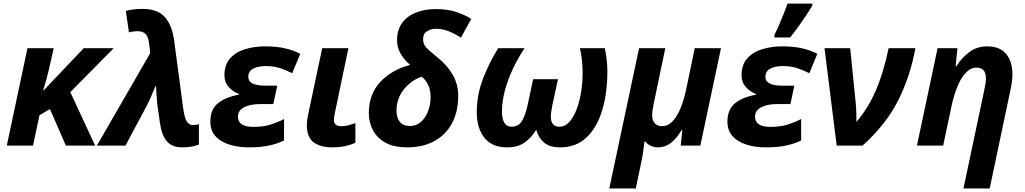

<svg xmlns="http://www.w3.org/2000/svg" viewBox="-20 -816 5745 1076"><path d="M18.1 0 133.8 -545.9H280.8L253.9 -425.8Q248 -399.9 239.3 -368.7Q230.5 -337.4 222.2 -311H226.1L449.2 -545.9H617.2L374 -299.8L513.2 0H349.1L259.8 -205.1L201.2 -169.9L165 0Z M1002 9.8Q944.3 9.8 915.5 -23.7Q886.7 -57.1 877 -123L862.8 -221.2Q859.4 -247.1 857.4 -281.2Q855.5 -315.4 854 -337.9Q842.8 -314.9 830.6 -284.2Q818.4 -253.4 802.7 -224.1L683.1 0H522.9L821.8 -518.1L816.9 -563Q812 -608.9 796.4 -625Q780.8 -641.1 752 -641.1Q739.3 -641.1 726.3 -639.2Q713.4 -637.2 702.6 -634.8L685.1 -754.9Q727.5 -766.1 778.8 -766.1Q863.3 -766.1 904.1 -720Q944.8 -673.8 956.1 -587.9L1005.9 -213.9Q1013.7 -155.8 1026.6 -135.5Q1039.6 -115.2 1062 -115.2Q1068.8 -115.2 1076.7 -116.2Q1084.5 -117.2 1094.7 -120.1V-5.9Q1079.1 0.5 1056.4 5.1Q1033.7 9.8 1002 9.8Z M1375.5 9.8Q1278.8 9.8 1218.8 -26.9Q1158.7 -63.5 1158.7 -133.8Q1158.7 -203.6 1202.6 -238.3Q1246.6 -272.9 1318.8 -285.2V-289.1Q1285.6 -301.8 1261.7 -328.4Q1237.8 -355 1237.8 -394Q1237.8 -453.6 1270 -489.3Q1302.2 -524.9 1354.2 -540.5Q1406.2 -556.2 1465.8 -556.2Q1528.8 -556.2 1577.1 -545.2Q1625.5 -534.2 1662.6 -514.2L1617.7 -405.8Q1582.5 -423.3 1547.9 -434.6Q1513.2 -445.8 1469.7 -445.8Q1427.7 -445.8 1399.7 -431.6Q1371.6 -417.5 1371.6 -384.8Q1371.6 -335.9 1467.8 -335.9H1533.7L1511.7 -232.9H1439.5Q1382.8 -232.9 1348.1 -214.8Q1313.5 -196.8 1313.5 -162.1Q1313.5 -105 1399.4 -105Q1457.5 -105 1498.3 -118.4Q1539.1 -131.8 1571.8 -148.9V-28.8Q1535.6 -10.7 1488.3 -0.5Q1440.9 9.8 1375.5 9.8Z M1841.8 9.8Q1777.3 9.8 1738.5 -17.6Q1699.7 -44.9 1699.7 -116.2Q1699.7 -127.9 1701.9 -144.8Q1704.1 -161.6 1710.9 -192.9L1785.6 -545.9H1932.6L1856.9 -184.1Q1851.1 -155.8 1851.1 -144Q1851.1 -108.9 1893.1 -108.9Q1913.1 -108.9 1931.2 -113.5Q1949.2 -118.2 1971.7 -126V-16.1Q1948.7 -4.9 1915.5 2.4Q1882.3 9.8 1841.8 9.8Z M2261.2 9.8Q2185.1 9.8 2137.9 -17.6Q2090.8 -44.9 2068.8 -88.9Q2046.9 -132.8 2046.9 -182.1Q2046.9 -288.1 2111.3 -356.9Q2175.8 -425.8 2278.8 -452.1Q2246.6 -479 2225.8 -514.2Q2205.1 -549.3 2205.1 -590.8Q2205.1 -649.4 2234.1 -688.2Q2263.2 -727.1 2312.3 -746.1Q2361.3 -765.1 2421.9 -765.1Q2484.4 -765.1 2531.7 -750.5Q2579.1 -735.8 2621.1 -710L2563 -605Q2527.3 -628.4 2492.9 -641.6Q2458.5 -654.8 2422.9 -654.8Q2394.5 -654.8 2372.8 -640.9Q2351.1 -627 2351.1 -596.2Q2351.1 -578.1 2358.6 -564.2Q2366.2 -550.3 2384.5 -533.9Q2402.8 -517.6 2434.1 -492.2Q2486.3 -450.2 2517.1 -397Q2547.9 -343.8 2547.9 -278.8Q2547.9 -190.9 2513.7 -126.2Q2479.5 -61.5 2415.3 -25.9Q2351.1 9.8 2261.2 9.8ZM2277.8 -109.9Q2312 -109.9 2337.9 -131.8Q2363.8 -153.8 2378.4 -191.2Q2393.1 -228.5 2393.1 -274.9Q2393.1 -311 2379.6 -339.6Q2366.2 -368.2 2343.3 -386.2Q2283.2 -365.7 2242.7 -314.5Q2202.1 -263.2 2202.1 -196.8Q2202.1 -155.8 2220.9 -132.8Q2239.7 -109.9 2277.8 -109.9Z M2821.8 9.8Q2736.3 9.8 2694.1 -44.7Q2651.9 -99.1 2651.9 -186Q2651.9 -285.2 2687.3 -376.2Q2722.7 -467.3 2772 -545.9H2919.9Q2884.3 -493.2 2855.5 -432.6Q2826.7 -372.1 2809.8 -310.1Q2793 -248 2793 -189.9Q2793 -151.4 2805.9 -128.7Q2818.8 -106 2848.1 -106Q2885.7 -106 2905 -137.7Q2924.3 -169.4 2937 -228L2967.8 -372.1H3106.9L3075.7 -228Q3072.3 -209.5 3069.6 -192.6Q3066.9 -175.8 3066.9 -162.1Q3066.9 -135.7 3078.6 -120.8Q3090.3 -106 3115.7 -106Q3146.5 -106 3170.4 -132.3Q3194.3 -158.7 3211.2 -202.6Q3228 -246.6 3236.6 -299.6Q3245.1 -352.5 3245.1 -405.8Q3245.1 -445.8 3241.2 -479.7Q3237.3 -513.7 3230 -545.9H3369.1Q3375 -521.5 3379.4 -485.8Q3383.8 -450.2 3383.8 -417Q3383.8 -294.9 3355 -198.5Q3326.2 -102.1 3267.3 -46.1Q3208.5 9.8 3119.1 9.8Q3060.1 9.8 3028.8 -17.1Q2997.6 -43.9 2984.9 -88.9Q2958 -43.9 2919.9 -17.1Q2881.8 9.8 2821.8 9.8Z M3394.5 240.2 3561.5 -545.9H3708.5L3642.6 -231Q3634.8 -194.3 3634.8 -169.9Q3634.8 -140.6 3650.1 -124.8Q3665.5 -108.9 3689 -108.9Q3724.1 -108.9 3750.5 -137.7Q3776.9 -166.5 3795.7 -214.1Q3814.5 -261.7 3825.7 -316.9L3873.5 -545.9H4020.5L3904.8 0H3794.9L3803.7 -85.9H3798.8Q3772 -40 3740 -15.1Q3708 9.8 3668.9 9.8Q3644 9.8 3625.2 0.2Q3606.4 -9.3 3596.7 -22.9H3591.8Q3588.9 0 3585 29.5Q3581.1 59.1 3575.7 84L3543 240.2Z M4273.4 9.8Q4176.8 9.8 4116.7 -26.9Q4056.6 -63.5 4056.6 -133.8Q4056.6 -203.6 4100.6 -238.3Q4144.5 -272.9 4216.8 -285.2V-289.1Q4183.6 -301.8 4159.7 -328.4Q4135.7 -355 4135.7 -394Q4135.7 -453.6 4168 -489.3Q4200.2 -524.9 4252.2 -540.5Q4304.2 -556.2 4363.8 -556.2Q4426.8 -556.2 4475.1 -545.2Q4523.4 -534.2 4560.5 -514.2L4515.6 -405.8Q4480.5 -423.3 4445.8 -434.6Q4411.1 -445.8 4367.7 -445.8Q4325.7 -445.8 4297.6 -431.6Q4269.5 -417.5 4269.5 -384.8Q4269.5 -335.9 4365.7 -335.9H4431.6L4409.7 -232.9H4337.4Q4280.8 -232.9 4246.1 -214.8Q4211.4 -196.8 4211.4 -162.1Q4211.4 -105 4297.4 -105Q4355.5 -105 4396.2 -118.4Q4437 -131.8 4469.7 -148.9V-28.8Q4433.6 -10.7 4386.2 -0.5Q4338.9 9.8 4273.4 9.8ZM4320.3 -606V-621.1Q4332.5 -644.5 4345.9 -675.8Q4359.4 -707 4372.1 -738.8Q4384.8 -770.5 4393.6 -795.9H4532.2V-784.2Q4508.3 -745.1 4477.1 -699.2Q4445.8 -653.3 4408.2 -606Z M4668.9 0 4600.6 -545.9H4744.6L4774.9 -245.1Q4777.8 -217.3 4778.8 -186Q4779.8 -154.8 4779.8 -132.8Q4845.2 -210 4887.7 -307.4Q4930.2 -404.8 4960 -545.9H5109.9Q5082 -390.6 5014.6 -255.4Q4947.3 -120.1 4814 0Z M5379.4 240.2 5497.6 -318.8Q5505.4 -354 5505.4 -377Q5505.4 -437 5452.6 -437Q5419.4 -437 5392.6 -408.4Q5365.7 -379.9 5345.9 -332Q5326.2 -284.2 5313.5 -226.1L5265.6 0H5118.7L5234.4 -545.9H5345.7L5335.4 -444.8H5339.4Q5371.1 -493.7 5413.3 -524.9Q5455.6 -556.2 5512.7 -556.2Q5583 -556.2 5618.4 -513.7Q5653.8 -471.2 5653.8 -398.9Q5653.8 -380.9 5650.9 -358.4Q5647.9 -335.9 5642.6 -311L5526.4 240.2Z"/></svg>

Font: Open Sans
Style: Bold Italic
Weight: 700
Italic angle: -12°
Designer: Monotype Design Team
Foundry: Monotype Imaging Inc.
Version: Version 3.003; ttfautohint (v1.8.4)